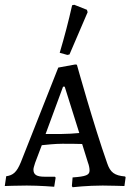

<svg xmlns="http://www.w3.org/2000/svg" viewBox="-20 -777 550 804"><path d="M262 -547 271 -549 347 -726 344 -736 291 -757 282 -755C267 -688 250 -623 230 -556ZM284 7C284 7 345 0 410 0C440 0 501 2 501 2L506 -34L504 -38C459 -42 442 -55 429 -93C372 -254 302 -506 302 -506L295 -507L224 -494L67 -97C50 -56 35 -43 6 -39L0 2C0 2 51 0 92 0C146 0 207 5 207 5L213 -33L210 -37H167C134 -37 120 -45 120 -67C120 -73 123 -82 127 -95L155 -169C174 -171 211 -175 241 -175C263 -175 304 -175 324 -174L348 -97C353 -84 355 -72 355 -63C355 -44 340 -38 284 -34L281 2ZM171 -216 244 -414H251L312 -220C293 -218 260 -216 239 -216Z"/></svg>

Font: Alegreya SC
Style: Regular
Weight: 400
Designer: Juan Pablo del Peral
Foundry: Huerta Tipografica
Version: Version 2.007;PS 002.007;hotconv 1.0.88;makeotf.lib2.5.64775